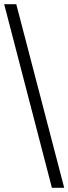

<svg xmlns="http://www.w3.org/2000/svg" viewBox="-20 -780 328 921"><path d="M229 121 0 -760H58L288 121Z"/></svg>

Font: Noto Serif Khmer
Style: Regular
Weight: 400
Designer: Danh Hong and the Monotype Design Team
Foundry: Monotype Imaging Inc.
Version: Version 2.003